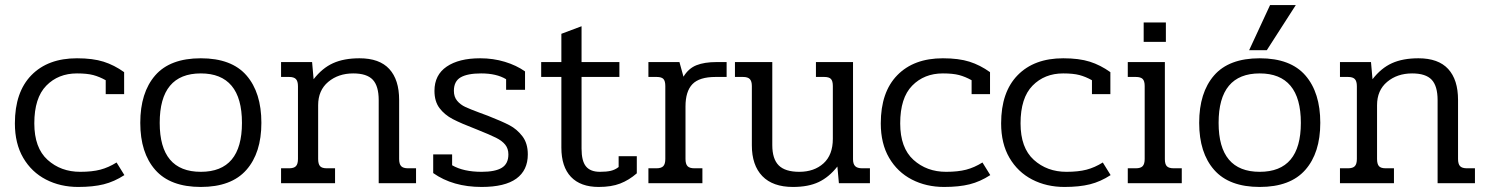

<svg xmlns="http://www.w3.org/2000/svg" viewBox="-20 -726 5895 761"><path d="M39 -237Q39 -361 104.5 -428Q170 -495 285 -495Q348 -495 390.5 -481.5Q433 -468 472 -440V-353H399V-408Q374 -422 349.5 -428.5Q325 -435 285 -435Q211 -435 163.5 -386.5Q116 -338 116 -237Q116 -140 168.5 -92.5Q221 -45 298 -45Q345 -45 377.5 -53.5Q410 -62 442 -82L473 -32Q433 -6 391 4.5Q349 15 290 15Q219 15 162 -14.5Q105 -44 72 -100.5Q39 -157 39 -237Z M536 -239Q536 -359 595 -427Q654 -495 776 -495Q898 -495 957 -427Q1016 -359 1016 -239Q1016 -120 956.5 -52.5Q897 15 776 15Q655 15 595.5 -52.5Q536 -120 536 -239ZM939 -239Q939 -337 898 -386Q857 -435 776 -435Q613 -435 613 -239Q613 -45 776 -45Q939 -45 939 -239Z M1094 -59H1126Q1145 -59 1153 -67.5Q1161 -76 1161 -96V-384Q1161 -404 1153 -412.5Q1145 -421 1126 -421H1094V-480H1217L1223 -412Q1257 -456 1300 -475.5Q1343 -495 1405 -495Q1484 -495 1523 -452.5Q1562 -410 1562 -330V-96Q1562 -76 1570 -67.5Q1578 -59 1597 -59H1629V0H1481V-329Q1481 -385 1457.5 -410Q1434 -435 1380 -435Q1321 -435 1281 -401.5Q1241 -368 1241 -309V-96Q1241 -76 1248.5 -67.5Q1256 -59 1275 -59H1308V0H1094Z M1697 -40V-114H1772V-71Q1817 -45 1889 -45Q1943 -45 1969 -61Q1995 -77 1995 -114Q1995 -137 1982.5 -152.5Q1970 -168 1946 -180Q1922 -192 1872 -212Q1807 -237 1774.5 -254Q1742 -271 1722 -297.5Q1702 -324 1702 -366Q1702 -429 1750.5 -462Q1799 -495 1883 -495Q1935 -495 1981 -481Q2027 -467 2061 -443V-370H1986V-412Q1948 -435 1887 -435Q1833 -435 1806 -419.5Q1779 -404 1779 -366Q1779 -342 1792 -326.5Q1805 -311 1824.5 -302Q1844 -293 1879 -280Q1909 -269 1914 -267Q1970 -245 1999.5 -229.5Q2029 -214 2050.5 -186Q2072 -158 2072 -114Q2072 -51 2026.5 -18Q1981 15 1889 15Q1775 15 1697 -40Z M2205 -141V-421H2125V-480H2205V-592L2285 -622V-480H2435V-421H2285V-137Q2285 -88 2302.5 -66.5Q2320 -45 2358 -45Q2384 -45 2401 -49Q2418 -53 2432 -64V-107H2504V-39Q2473 -12 2438 1.5Q2403 15 2353 15Q2281 15 2243 -25Q2205 -65 2205 -141Z M2550 -59H2582Q2601 -59 2609 -67.5Q2617 -76 2617 -96V-385Q2617 -405 2609.5 -413Q2602 -421 2583 -421H2550V-480H2673L2689 -422Q2709 -455 2740.5 -467.5Q2772 -480 2820 -480H2860V-421H2816Q2752 -421 2724.5 -392.5Q2697 -364 2697 -304V-96Q2697 -76 2705 -67.5Q2713 -59 2732 -59H2764V0H2550Z M2960 -150V-385Q2960 -404 2952 -412.5Q2944 -421 2925 -421H2893V-480H3041V-151Q3041 -96 3066.5 -70.5Q3092 -45 3148 -45Q3207 -45 3244 -78.5Q3281 -112 3281 -176V-385Q3281 -405 3273.5 -413Q3266 -421 3247 -421H3214V-480H3361V-95Q3361 -76 3369.5 -67.5Q3378 -59 3397 -59H3428V0H3305L3299 -66Q3266 -24 3225 -4.5Q3184 15 3123 15Q3043 15 3001.5 -28Q2960 -71 2960 -150Z M3471 -237Q3471 -361 3536.5 -428Q3602 -495 3717 -495Q3780 -495 3822.5 -481.5Q3865 -468 3904 -440V-353H3831V-408Q3806 -422 3781.5 -428.5Q3757 -435 3717 -435Q3643 -435 3595.5 -386.5Q3548 -338 3548 -237Q3548 -140 3600.5 -92.5Q3653 -45 3730 -45Q3777 -45 3809.5 -53.5Q3842 -62 3874 -82L3905 -32Q3865 -6 3823 4.5Q3781 15 3722 15Q3651 15 3594 -14.5Q3537 -44 3504 -100.5Q3471 -157 3471 -237Z M3948 -237Q3948 -361 4013.5 -428Q4079 -495 4194 -495Q4257 -495 4299.5 -481.5Q4342 -468 4381 -440V-353H4308V-408Q4283 -422 4258.5 -428.5Q4234 -435 4194 -435Q4120 -435 4072.5 -386.5Q4025 -338 4025 -237Q4025 -140 4077.5 -92.5Q4130 -45 4207 -45Q4254 -45 4286.5 -53.5Q4319 -62 4351 -82L4382 -32Q4342 -6 4300 4.5Q4258 15 4199 15Q4128 15 4071 -14.5Q4014 -44 3981 -100.5Q3948 -157 3948 -237Z M4513 -637H4601V-560H4513ZM4450 -59H4482Q4501 -59 4509 -67.5Q4517 -76 4517 -96V-385Q4517 -405 4509 -413Q4501 -421 4482 -421H4450V-480H4597V-95Q4597 -75 4605 -67Q4613 -59 4632 -59H4664V0H4450Z M5014 -706H5116L5001 -527H4931ZM4733 -239Q4733 -359 4792 -427Q4851 -495 4973 -495Q5095 -495 5154 -427Q5213 -359 5213 -239Q5213 -120 5153.5 -52.5Q5094 15 4973 15Q4852 15 4792.5 -52.5Q4733 -120 4733 -239ZM5136 -239Q5136 -337 5095 -386Q5054 -435 4973 -435Q4810 -435 4810 -239Q4810 -45 4973 -45Q5136 -45 5136 -239Z M5291 -59H5323Q5342 -59 5350 -67.5Q5358 -76 5358 -96V-384Q5358 -404 5350 -412.5Q5342 -421 5323 -421H5291V-480H5414L5420 -412Q5454 -456 5497 -475.5Q5540 -495 5602 -495Q5681 -495 5720 -452.5Q5759 -410 5759 -330V-96Q5759 -76 5767 -67.5Q5775 -59 5794 -59H5826V0H5678V-329Q5678 -385 5654.5 -410Q5631 -435 5577 -435Q5518 -435 5478 -401.5Q5438 -368 5438 -309V-96Q5438 -76 5445.5 -67.5Q5453 -59 5472 -59H5505V0H5291Z"/></svg>

Font: Pridi Light
Style: Regular
Weight: 300
Designer: Katatrad Team
Foundry: CadsonDemak
Version: Version 1.003